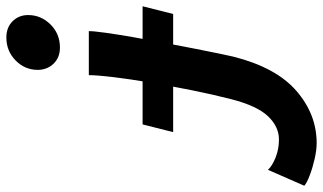

<svg xmlns="http://www.w3.org/2000/svg" viewBox="-366 -567 1021 607"><g transform="rotate(-90 144.5 -263.5)"><path d="M210.4 -493.2H349.6Q349.6 -477.5 344.5 -440.9Q339.4 -404.3 331.1 -356.2Q322.8 -308.1 313 -256.6Q303.2 -205.1 294.2 -158.7Q285.2 -112.3 278.3 -79.6Q271.5 -46.9 269 -36.6Q234.9 98.6 160.9 162.8Q86.9 227.1 -4.4 227.1Q-26.9 227.1 -55.4 220.5Q-84 213.9 -107.4 204.8Q-130.9 195.8 -139.2 188L-88.9 73.2Q-76.2 86.9 -49.6 97.4Q-22.9 107.9 6.8 107.9Q47.4 107.9 80.3 73.5Q113.3 39.1 134.3 -42.5Q148.9 -99.1 162.4 -166Q175.8 -232.9 186.8 -297.9Q197.8 -362.8 204.1 -414.8Q210.4 -466.8 210.4 -493.2ZM227.1 -654.8Q227.1 -695.3 256.8 -724.6Q286.6 -753.9 329.6 -753.9Q361.3 -753.9 380.9 -734.1Q400.4 -714.4 400.4 -685.1Q400.4 -644.5 370.8 -614.5Q341.3 -584.5 297.4 -584.5Q266.1 -584.5 246.6 -604.7Q227.1 -625 227.1 -654.8ZM54.7 -323.2H428.2L403.8 -226.6H30.3Z"/></g></svg>

Font: Andika
Style: Bold Italic
Weight: 700
Italic angle: -14°
Designer: Victor Gaultney, Annie Olsen, Julie Remington, Don Collingsworth, Eric Hays, Becca Hirsbrunner
Foundry: SIL International
Version: Version 6.101